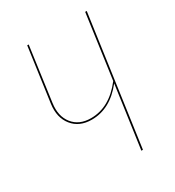

<svg xmlns="http://www.w3.org/2000/svg" viewBox="-166 -781 805 881"><g transform="rotate(-30 236.5 -340.5)"><path d="M419.4 -680.7H427.7L332.5 0H324.2L370.6 -330.1Q297.4 -236.8 199.2 -236.8Q133.8 -236.8 98.4 -280.8Q63 -324.7 72.3 -393.6L112.3 -680.7H120.1L80.6 -393.6Q71.3 -327.6 104.2 -286.1Q137.2 -244.6 199.2 -244.6Q297.9 -244.6 372.1 -341.3Z"/></g></svg>

Font: Fira Sans Compressed Eight
Style: Italic
Weight: 100
Width: 3
Italic angle: -8°
Designer: Carrois Corporate & Edenspiekermann AG
Foundry: Carrois Corporate GbR & Edenspiekermann AG
Version: Version 4.203;PS 004.203;hotconv 1.0.88;makeotf.lib2.5.64775